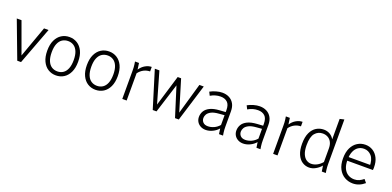

<svg xmlns="http://www.w3.org/2000/svg" viewBox="1 -1600 5062 2477"><g transform="rotate(20 2531.5 -361.5)"><path d="M15 -510H80L245 -56H226L389 -510H451L259 0H207Z M526 -255Q526 -341 554 -399.5Q582 -458 630 -488Q678 -518 738 -518Q798 -518 846 -488Q894 -458 922 -399.5Q950 -341 950 -255Q950 -170 922 -111Q894 -52 846 -22Q798 8 738 8Q678 8 630 -22Q582 -52 554 -111Q526 -170 526 -255ZM587 -256Q587 -185 606 -138.5Q625 -92 659.5 -69.5Q694 -47 739 -47Q783 -47 817 -69.5Q851 -92 870 -138.5Q889 -185 889 -256Q889 -326 870 -372Q851 -418 817 -440.5Q783 -463 739 -463Q694 -463 659.5 -440.5Q625 -418 606 -372Q587 -326 587 -256Z M1070 -255Q1070 -341 1098 -399.5Q1126 -458 1174 -488Q1222 -518 1282 -518Q1342 -518 1390 -488Q1438 -458 1466 -399.5Q1494 -341 1494 -255Q1494 -170 1466 -111Q1438 -52 1390 -22Q1342 8 1282 8Q1222 8 1174 -22Q1126 -52 1098 -111Q1070 -170 1070 -255ZM1131 -256Q1131 -185 1150 -138.5Q1169 -92 1203.5 -69.5Q1238 -47 1283 -47Q1327 -47 1361 -69.5Q1395 -92 1414 -138.5Q1433 -185 1433 -256Q1433 -326 1414 -372Q1395 -418 1361 -440.5Q1327 -463 1283 -463Q1238 -463 1203.5 -440.5Q1169 -418 1150 -372Q1131 -326 1131 -256Z M1638 -510H1693L1705 -423Q1735 -469 1778.5 -493.5Q1822 -518 1865 -518V-456Q1821 -456 1780.5 -435.5Q1740 -415 1709 -374V0H1649V-388Q1649 -413 1648 -431Q1647 -449 1644 -471Z M1910 -510H1973L2103 -58H2087L2224 -510H2271L2408 -58H2392L2522 -510H2582L2425 0H2373L2238 -429H2254L2119 0H2067Z M2657 -121Q2657 -164 2678.5 -201Q2700 -238 2749.5 -262.5Q2799 -287 2881 -292L2961 -297V-324Q2961 -398 2926 -430.5Q2891 -463 2833 -463Q2797 -463 2763 -453.5Q2729 -444 2695 -424L2671 -472Q2707 -492 2752 -505Q2797 -518 2837 -518Q2890 -518 2931.5 -496.5Q2973 -475 2997 -433Q3021 -391 3021 -327V-122Q3021 -97 3022 -79Q3023 -61 3026 -39L3032 0H2977L2966 -74Q2935 -37 2888 -14.5Q2841 8 2795 8Q2754 8 2722.5 -9.5Q2691 -27 2674 -56Q2657 -85 2657 -121ZM2716 -128Q2716 -93 2739 -69.5Q2762 -46 2805 -46Q2846 -46 2887.5 -64.5Q2929 -83 2961 -120V-254L2888 -248Q2819 -243 2782 -223.5Q2745 -204 2730.5 -178.5Q2716 -153 2716 -128Z M3171 -121Q3171 -164 3192.5 -201Q3214 -238 3263.5 -262.5Q3313 -287 3395 -292L3475 -297V-324Q3475 -398 3440 -430.5Q3405 -463 3347 -463Q3311 -463 3277 -453.5Q3243 -444 3209 -424L3185 -472Q3221 -492 3266 -505Q3311 -518 3351 -518Q3404 -518 3445.5 -496.5Q3487 -475 3511 -433Q3535 -391 3535 -327V-122Q3535 -97 3536 -79Q3537 -61 3540 -39L3546 0H3491L3480 -74Q3449 -37 3402 -14.5Q3355 8 3309 8Q3268 8 3236.5 -9.5Q3205 -27 3188 -56Q3171 -85 3171 -121ZM3230 -128Q3230 -93 3253 -69.5Q3276 -46 3319 -46Q3360 -46 3401.5 -64.5Q3443 -83 3475 -120V-254L3402 -248Q3333 -243 3296 -223.5Q3259 -204 3244.5 -178.5Q3230 -153 3230 -128Z M3709 -510H3764L3776 -423Q3806 -469 3849.5 -493.5Q3893 -518 3936 -518V-456Q3892 -456 3851.5 -435.5Q3811 -415 3780 -374V0H3720V-388Q3720 -413 3719 -431Q3718 -449 3715 -471Z M4026 -250Q4026 -344 4054 -403Q4082 -462 4128.5 -490Q4175 -518 4230 -518Q4275 -518 4312.5 -497Q4350 -476 4372 -436V-717L4432 -731V-122Q4432 -97 4433 -79Q4434 -61 4437 -39L4443 0H4388L4376 -78Q4346 -41 4302 -16.5Q4258 8 4214 8Q4163 8 4120 -20Q4077 -48 4051.5 -105.5Q4026 -163 4026 -250ZM4087 -255Q4087 -181 4106 -135Q4125 -89 4156 -68Q4187 -47 4222 -47Q4263 -47 4302 -67.5Q4341 -88 4372 -125V-310Q4372 -362 4354 -396.5Q4336 -431 4304.5 -448.5Q4273 -466 4234 -466Q4170 -466 4128.5 -417.5Q4087 -369 4087 -255Z M4587 -255Q4587 -340 4615.5 -398.5Q4644 -457 4693 -487.5Q4742 -518 4802 -518Q4858 -518 4903.5 -490Q4949 -462 4976 -409Q5003 -356 5003 -280Q5003 -270 5002.5 -261Q5002 -252 5001 -244H4631V-294H4959L4946 -270Q4946 -369 4904.5 -416Q4863 -463 4802 -463Q4757 -463 4722.5 -440Q4688 -417 4668 -371Q4648 -325 4648 -255Q4648 -183 4670 -137.5Q4692 -92 4730 -70Q4768 -48 4814 -48Q4851 -48 4881.5 -62Q4912 -76 4939 -99L4975 -55Q4939 -24 4898.5 -8Q4858 8 4815 8Q4753 8 4701 -21.5Q4649 -51 4618 -109.5Q4587 -168 4587 -255Z"/></g></svg>

Font: Radio Canada Light
Style: Regular
Weight: 300
Designer: Charles Daoud, Etienne Aubert Bonn, Alexandre Saumier Demers, Jacques Le Bailly
Foundry: Radio-Canada
Version: Version 2.104;gftools[0.9.28.dev5+ged2979d]